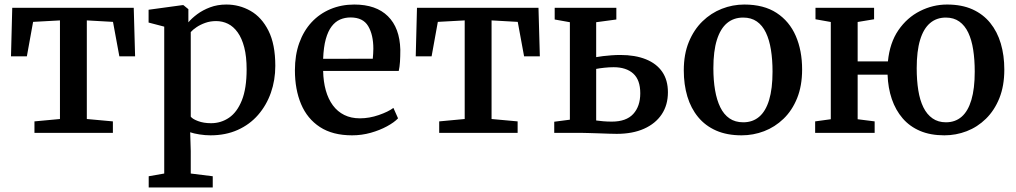

<svg xmlns="http://www.w3.org/2000/svg" viewBox="-20 -586 4481 847"><path d="M132 0V-50.5L244.5 -61V-496L126 -489.5L98.5 -337.5H28.5L34 -551.5H570L576 -337.5H506.5L478.5 -489.5L363 -496V-61L478 -50.5V0Z M636 241V191.5L704.5 179.5V-468.5L635.5 -486.5V-543L785.5 -563.5H789L811 -545.5V-487.5Q826 -505.5 850.2 -523.5Q874.5 -541.5 907 -553.8Q939.5 -566 978.5 -566Q1036 -566 1085.2 -538Q1134.5 -510 1164.5 -450.2Q1194.5 -390.5 1194.5 -295.5Q1194.5 -232.5 1175 -177Q1155.5 -121.5 1118.5 -79Q1081.5 -36.5 1028.5 -12.8Q975.5 11 908.5 11Q885 11 859.8 7Q834.5 3 819 -2.5L821.5 80V179.5L918.5 191.5V241ZM911 -42.5Q955 -42.5 990.5 -66.8Q1026 -91 1047 -143.5Q1068 -196 1068 -280Q1068 -336.5 1057.5 -377Q1047 -417.5 1028.5 -443.2Q1010 -469 985.8 -481Q961.5 -493 933.5 -493Q907.5 -493 885.8 -485.2Q864 -477.5 847.2 -466.2Q830.5 -455 821.5 -444.5V-71.5Q829 -61 853.8 -51.8Q878.5 -42.5 911 -42.5Z M1533 11Q1447.5 11 1391.5 -25.5Q1335.5 -62 1308.2 -126.8Q1281 -191.5 1281 -276Q1281 -343 1300.2 -396.5Q1319.5 -450 1354.5 -487.8Q1389.5 -525.5 1437.8 -545.8Q1486 -566 1543 -566Q1639 -566 1691.2 -514.5Q1743.5 -463 1746 -367Q1746 -336 1744.5 -313.2Q1743 -290.5 1739 -273H1405.5Q1406.5 -226 1417.2 -187.5Q1428 -149 1448.5 -121.2Q1469 -93.5 1498.8 -78.8Q1528.5 -64 1568 -64Q1609 -64 1651 -78.5Q1693 -93 1715.5 -110L1736 -64Q1719 -46 1687.2 -28.8Q1655.5 -11.5 1615.5 -0.2Q1575.5 11 1533 11ZM1405.5 -326.5 1624.5 -327Q1625.5 -336.5 1626.2 -348.8Q1627 -361 1627 -371Q1627 -432.5 1604.2 -470.8Q1581.5 -509 1526.5 -509Q1501.5 -509 1480.2 -499.8Q1459 -490.5 1443 -469.5Q1427 -448.5 1417.2 -413.5Q1407.5 -378.5 1405.5 -326.5Z M1917.5 0V-50.5L2030 -61V-496L1911.5 -489.5L1884 -337.5H1814L1819.5 -551.5H2355.5L2361.5 -337.5H2292L2264 -489.5L2148.5 -496V-61L2263.5 -50.5V0Z M2425 0V-49L2494 -58V-488L2427 -500V-551.5H2699V-500L2610 -488V-334Q2623 -336.5 2640.2 -338.5Q2657.5 -340.5 2677.2 -342Q2697 -343.5 2716.5 -343.5Q2782 -343.5 2829.2 -324.5Q2876.5 -305.5 2901.5 -269Q2926.5 -232.5 2926.5 -179Q2926.5 -122.5 2899 -81.5Q2871.5 -40.5 2821 -18Q2770.5 4.5 2700.5 4.5Q2689 4.5 2667.5 3.8Q2646 3 2621.5 2.2Q2597 1.5 2575 0.8Q2553 0 2540 0ZM2679 -49.5Q2742.5 -49.5 2773.5 -83.2Q2804.5 -117 2804.5 -174.5Q2804.5 -233.5 2773.5 -261.5Q2742.5 -289.5 2687 -289.5Q2667 -289.5 2646 -287.2Q2625 -285 2610 -282V-54.5Q2623.5 -52.5 2641.5 -51Q2659.5 -49.5 2679 -49.5Z M2996.5 -275.5Q2996.5 -347 3018.8 -401Q3041 -455 3078.8 -491.8Q3116.5 -528.5 3164.2 -547.2Q3212 -566 3263.5 -566Q3349.5 -566 3406 -529Q3462.5 -492 3490.5 -427.5Q3518.5 -363 3518.5 -279.5Q3518.5 -207.5 3496.5 -153Q3474.5 -98.5 3436.5 -62Q3398.5 -25.5 3350.8 -7.2Q3303 11 3251.5 11Q3187 11 3139.2 -10Q3091.5 -31 3059.8 -69.5Q3028 -108 3012.2 -160.5Q2996.5 -213 2996.5 -275.5ZM3259 -46.5Q3300.5 -46.5 3329.2 -71Q3358 -95.5 3373 -145.2Q3388 -195 3388 -270Q3388 -322.5 3381 -366.2Q3374 -410 3358.8 -442Q3343.5 -474 3318.8 -491.2Q3294 -508.5 3258.5 -508.5Q3216.5 -508.5 3187.2 -484Q3158 -459.5 3142.5 -410Q3127 -360.5 3127 -285Q3127 -232 3134.5 -188.2Q3142 -144.5 3157.5 -112.8Q3173 -81 3198 -63.8Q3223 -46.5 3259 -46.5Z M4146 11Q4084.5 11 4038.8 -8.5Q3993 -28 3962 -64Q3931 -100 3914.2 -149Q3897.5 -198 3895.5 -256.5H3763.5V-60L3838.5 -50.5V0H3576V-50.5L3645 -60V-489L3577.5 -501V-551.5H3836V-501L3763.5 -489V-315H3897Q3905 -397 3943.2 -452.8Q3981.5 -508.5 4038.5 -537.2Q4095.5 -566 4158 -566Q4222.5 -566 4269.8 -544.8Q4317 -523.5 4348.2 -485Q4379.5 -446.5 4395 -394Q4410.5 -341.5 4410.5 -279Q4410.5 -207.5 4388.8 -153.2Q4367 -99 4329.5 -62.2Q4292 -25.5 4244.5 -7.2Q4197 11 4146 11ZM4153 -46.5Q4194 -46.5 4222.2 -71Q4250.5 -95.5 4265.2 -145.2Q4280 -195 4280 -270Q4280 -323 4273.2 -366.5Q4266.5 -410 4251.5 -441.8Q4236.5 -473.5 4212 -491Q4187.5 -508.5 4152.5 -508.5Q4111.5 -508.5 4082.8 -484Q4054 -459.5 4039 -410Q4024 -360.5 4024 -285Q4024 -231.5 4031 -187.8Q4038 -144 4053.5 -112.5Q4069 -81 4093.8 -63.8Q4118.5 -46.5 4153 -46.5Z"/></svg>

Font: Merriweather 28pt SemiBold
Style: Regular
Weight: 600
Version: Version 2.100